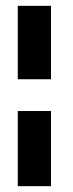

<svg xmlns="http://www.w3.org/2000/svg" viewBox="-20 -480 250 659"><path d="M155 -99V159H41V-99ZM155 -460V-208H41V-460Z"/></svg>

Font: Genos Thin SemiBold
Style: Italic
Weight: 600
Italic angle: -8°
Version: Version 1.010